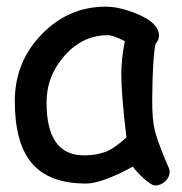

<svg xmlns="http://www.w3.org/2000/svg" viewBox="-20 -530 552 582"><path d="M449.2 32.2Q439.9 32.2 415.5 10.7Q393.6 -9.3 382.8 -24.9Q335.9 0.5 300.3 13.4Q264.6 26.4 240.7 26.4Q126.5 26.4 74.2 -38.1Q24.9 -98.6 24.9 -223.6Q24.9 -341.8 106.2 -425.8Q187.5 -509.8 300.3 -509.8Q342.8 -509.8 395.5 -487.8Q461.9 -460.4 461.9 -421.9Q461.9 -408.7 452.1 -398.4Q447.3 -379.9 444.6 -337.4Q441.9 -294.9 441.4 -228.5Q440.9 -168 449.7 -132.8Q454.6 -111.3 480.5 -46.9Q483.9 -38.1 491.7 -21L494.6 -12.7Q494.6 6.8 481 19.5Q467.3 32.2 449.2 32.2ZM347.7 -307.1Q347.7 -328.1 350.3 -352.8Q353 -377.4 358.4 -405.3Q340.3 -414.6 327.4 -418.9Q314.5 -423.3 306.6 -423.3Q231 -423.3 176 -361.6Q121.1 -299.8 121.1 -219.2Q121.1 -139.2 149.4 -99.1Q177.7 -59.1 234.4 -59.1Q281.2 -59.1 314 -76.2Q331.5 -85.4 363.3 -113.3Q347.7 -242.7 347.7 -307.1Z"/></svg>

Font: YBG Kramawirya
Style: Regular
Weight: 400
Designer: R.S. Wihananto
Foundry: R.S. Wihananto
Version: Version 2.0.1